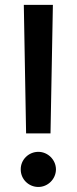

<svg xmlns="http://www.w3.org/2000/svg" viewBox="-20 -747 309 774"><path d="M193.2 -727.3H76L85.2 -209.2H183.6ZM63.6 -64.3C63.2 -24.9 95.2 6.7 134.6 6.7C172.9 6.7 205.3 -24.9 205.6 -64.3C205.3 -103 172.9 -134.9 134.6 -134.9C95.2 -134.9 63.2 -103 63.6 -64.3Z"/></svg>

Font: RED Number Medium
Style: Regular
Weight: 500
Designer: RED UED
Foundry: rsms
Version: Version 1.003;FEAKit 1.0